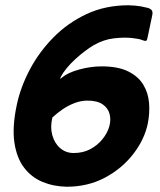

<svg xmlns="http://www.w3.org/2000/svg" viewBox="-20 -698 607 729"><path d="M233 11Q183 10 141 -7.5Q99 -25 71 -62Q43 -99 34.5 -158Q26 -217 44 -301Q58 -367 93 -433.5Q128 -500 182.5 -555.5Q237 -611 308.5 -644.5Q380 -678 468 -678Q476 -678 494.5 -676.5Q513 -675 537 -669Q548 -667 555 -660.5Q562 -654 557 -635Q553 -616 549 -597Q545 -578 541 -559Q539 -546 535.5 -543.5Q532 -541 519 -546Q512 -550 482.5 -553.5Q453 -557 413 -552.5Q373 -548 335 -526Q320 -517 302 -503.5Q284 -490 266 -473.5Q248 -457 233.5 -439.5Q219 -422 211 -406Q208 -401 208.5 -399.5Q209 -398 216 -404Q237 -422 280.5 -434Q324 -446 366 -446Q428 -446 466.5 -427Q505 -408 524 -376.5Q543 -345 546 -306.5Q549 -268 541 -228Q528 -167 485 -112Q442 -57 377.5 -23Q313 11 233 11ZM260 -117Q295 -117 322.5 -131.5Q350 -146 369 -169.5Q388 -193 395 -218Q402 -243 396 -265.5Q390 -288 369.5 -302Q349 -316 312 -316Q288 -316 264 -307Q240 -298 218.5 -283.5Q197 -269 179 -252Q170 -216 178.5 -185Q187 -154 208.5 -135.5Q230 -117 260 -117Z"/></svg>

Font: Glory Thin ExtraBold
Style: Italic
Weight: 800
Italic angle: -12°
Version: Version 1.011